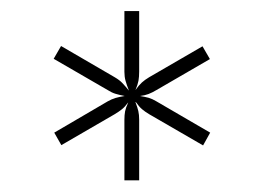

<svg xmlns="http://www.w3.org/2000/svg" viewBox="-20 -766 465 338"><path d="M350 -532.5 337.5 -510 242.5 -565Q235 -569.5 230 -573.8Q225 -578 219 -586.5L218.5 -586Q222 -577 223.5 -570.5Q225 -564 225 -555.5V-448.5H199V-555Q199 -563.5 200.2 -570Q201.5 -576.5 205.5 -585V-585.5Q200 -578 194.8 -573.8Q189.5 -569.5 182 -565L88 -510.5L75.5 -532.5L169.5 -587.5Q176.5 -591.5 183.2 -593.5Q190 -595.5 199.5 -597Q189.5 -599 183 -601Q176.5 -603 169.5 -607.5L74.5 -662.5L87.5 -685L182 -630Q190.5 -625 195.2 -620Q200 -615 207 -606.5Q203 -616.5 201 -623.8Q199 -631 199 -639.5V-746.5H225V-640Q225 -631 223.8 -624Q222.5 -617 218.5 -607.5Q224.5 -616 229.8 -620.8Q235 -625.5 242.5 -630L336.5 -684.5L349.5 -662L255.5 -607.5Q248 -603 241.5 -600.5Q235 -598 226.5 -597Q235.5 -595.5 241.8 -593.8Q248 -592 255.5 -587.5Z"/></svg>

Font: LatoLatin Light
Style: Regular
Weight: 300
Designer: Lukasz Dziedzic with Adam Twardoch and Botio Nikoltchev
Foundry: tyPoland Lukasz Dziedzic
Version: Version 2.015; 2015-08-06; http://www.latofonts.com/